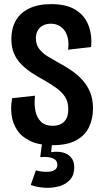

<svg xmlns="http://www.w3.org/2000/svg" viewBox="-20 -691 502 931"><path d="M235 13Q169 13 127 -7Q85 -27 63 -60.5Q41 -94 36 -134.5Q31 -175 39 -215L150 -227Q145 -187 151.5 -154Q158 -121 178.5 -101Q199 -81 236 -81Q255 -81 272 -88Q289 -95 300 -112.5Q311 -130 311 -161Q311 -197 296 -220.5Q281 -244 253.5 -264Q226 -284 189 -305Q159 -321 131.5 -339.5Q104 -358 82 -380.5Q60 -403 47.5 -433Q35 -463 35 -502Q35 -552 56 -590Q77 -628 120.5 -649.5Q164 -671 228 -671Q301 -671 345.5 -644Q390 -617 408.5 -569.5Q427 -522 422 -463L310 -450Q314 -477 310 -500Q306 -523 295 -540Q284 -557 266.5 -566.5Q249 -576 227 -576Q204 -576 187.5 -567Q171 -558 162.5 -542Q154 -526 154 -505Q154 -475 170 -454Q186 -433 210.5 -418Q235 -403 260 -389Q291 -373 321 -353Q351 -333 376 -307Q401 -281 416 -246Q431 -211 431 -165Q431 -117 412.5 -76.5Q394 -36 351 -11.5Q308 13 235 13ZM129 206 154 135Q167 139 184 141Q201 143 218.5 141.5Q236 140 247 132Q258 124 258 108Q258 98 253.5 90.5Q249 83 239 78Q229 73 213.5 71Q198 69 175 71L186 -12H234L228 47Q260 42 285 48.5Q310 55 325 73Q340 91 340 120Q340 157 320.5 179.5Q301 202 269 211.5Q237 221 200 219.5Q163 218 129 206Z"/></svg>

Font: Bricolage Grotesque 24pt Condensed SemiBold
Style: Regular
Weight: 600
Width: 3
Designer: Mathieu Triay
Foundry: Atelier Triay
Version: Version 1.001;gftools[0.9.33.dev8+g029e19f]